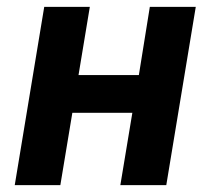

<svg xmlns="http://www.w3.org/2000/svg" viewBox="-20 -540 640 560"><path d="M23 0 109 -520H242L209 -321H385L417 -520H551L465 0H331L366 -211H191L156 0Z"/></svg>

Font: Iosevka SS04 XBd Ex
Style: Italic
Weight: 800
Width: 7
Italic angle: -9°
Monospace: yes
Designer: Belleve Invis
Foundry: Belleve Invis
Version: Version 19.0.0; ttfautohint (v1.8.4)